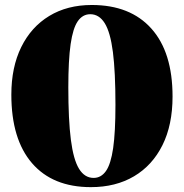

<svg xmlns="http://www.w3.org/2000/svg" viewBox="-20 -735 738 770"><path d="M348 -715Q502.5 -715 587.2 -620.2Q672 -525.5 672 -348Q672 -234 631.5 -152.8Q591 -71.5 517.5 -28Q444 15.5 344.5 15.5Q191.5 15.5 108.5 -80.5Q25.5 -176.5 25.5 -355.5Q25.5 -465.5 65.2 -546.2Q105 -627 177.5 -671Q250 -715 348 -715ZM443 -314.5Q443 -446.5 432.8 -526.2Q422.5 -606 400 -642Q377.5 -678 342 -678Q311.5 -678 292 -650Q272.5 -622 263.2 -557.8Q254 -493.5 254 -385Q254 -254.5 264.2 -174.5Q274.5 -94.5 297 -58Q319.5 -21.5 355.5 -21.5Q385.5 -21.5 405 -49.2Q424.5 -77 433.8 -141Q443 -205 443 -314.5Z"/></svg>

Font: Fraunces 72pt Black
Style: Regular
Weight: 900
Version: Version 1.000;[0bf87f6ff]